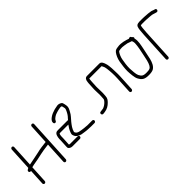

<svg xmlns="http://www.w3.org/2000/svg" viewBox="119 -1319 2170 2170"><g transform="rotate(-45 1204.5 -234.0)"><path d="M446.5 -505 434.1 -269H431.1C385.3 -263.3 337.6 -259.3 291.9 -247C242.4 -234.8 177.1 -225.1 128.2 -214L142.2 -480C142.7 -490.6 134.8 -500 124.2 -500C113.6 -500 103.7 -490.6 103.2 -480L88.5 -201C80.9 -197.8 75.7 -193.8 69 -190C47.9 -175.5 64.9 -145 86.2 -156L76.1 36C75.6 46.6 84.5 56 95.1 56C105.7 56 114.6 46.6 115.1 36L126.1 -174C136.3 -176.7 148.1 -179.3 161.5 -182C200.5 -187.7 260.1 -199.7 299 -209C333.2 -217.7 369.1 -220.6 401.8 -226C416.9 -228 416.9 -228 432.1 -230L418.4 30C417.9 40.6 425.8 50 436.4 50C446.9 50 456.9 40.6 457.4 30L485.5 -505C486 -515.6 477 -524 466.5 -524C455.9 -524 447 -515.6 446.5 -505Z M690.1 -365 690.5 -372C708.5 -389.1 727.2 -403.7 754.6 -412L781 -420C789.8 -422 797.2 -423.7 803.3 -425C818.4 -427.7 834 -432.8 849.3 -425C851.6 -419 853.3 -412.3 854.2 -405C857.2 -389.8 860.7 -384.6 855.3 -368C848.3 -347.4 829.7 -313.6 816.6 -298C805.7 -285.2 796.3 -276.7 787.9 -265C785.3 -265.7 782.9 -266 780.9 -266H629.9C623.3 -266 616.9 -265.7 610.9 -265C578.8 -258.2 569.6 -220.5 567.5 -182C568 -177.3 568 -171 567.5 -163L562.6 -68C562.2 -62 562.3 -56.3 562.7 -51C565.6 -33.8 589.6 -20 612 -20H733C743.6 -20 752.5 -28.4 753 -39C753.6 -49.6 745.7 -59 733 -59H613C611 -59 606.8 -60 600.2 -62C600.2 -62.7 599.9 -63 599.3 -63L604.5 -163C605 -171.7 605 -179 604.7 -185C605.2 -195.8 607.3 -218.9 613.7 -225C613.8 -225.7 614.1 -226 614.8 -226C618.2 -226.7 621.9 -227 625.9 -227H754.9C737.9 -204.5 721.7 -179.9 710.8 -150C702.1 -126.1 699.6 -119.2 710 -96C722.4 -66.3 748.4 -53.5 781.3 -44C796.9 -40.6 832.5 -36.7 849.7 -34L877.6 -32C886.3 -31.3 894.2 -31 901.6 -31C909.5 -29.7 916.8 -29.3 923.5 -30H976.5C987.1 -30 996 -39.4 996.6 -50C997.1 -60.6 989.2 -69 976.5 -69H921.5C907.9 -67.1 894.1 -70 879.6 -71L853.7 -73C804.4 -80.7 752.4 -79.1 740.3 -122C751.1 -164.8 776.6 -196.2 799.7 -225.5C823 -255 850.8 -278 869.5 -316C882.2 -339 897 -363.8 892.5 -392C890.1 -405.9 886.8 -428 882 -440C875.1 -458.5 842.9 -473 814.4 -467C798.8 -463.6 786.5 -462.6 768.9 -458C737.7 -449.2 707.3 -437.8 683.9 -420.5C669.1 -409.5 648.5 -392.9 647.4 -372L647 -365C646.5 -354.4 654.4 -345 665 -345C675.6 -345 685.5 -354.4 686 -365Z M1544.3 -5 1554.6 -203C1556.9 -246.6 1552.3 -289.2 1552.2 -329C1551.3 -347 1546.7 -391.6 1541.2 -404C1534.2 -428.7 1522 -467 1490.5 -467H1292.5C1263.2 -467 1250.1 -441.1 1248.5 -411C1247.5 -404.3 1246.9 -398.3 1246.6 -393L1242.1 -308C1241.7 -300 1241.7 -293 1242 -287C1240.7 -262 1245.4 -236.8 1244 -210L1241.4 -161C1240.7 -146.3 1240.3 -142.8 1234 -134C1222.7 -115.9 1194.5 -92.4 1174.4 -84L1160.1 -78C1152.5 -75.9 1132.5 -73 1124.8 -73L1117.8 -72C1092 -72 1094 -33 1118.7 -33C1128 -34.3 1133.2 -35 1145.9 -36C1188.8 -42.1 1217.8 -60 1244.6 -87C1265.8 -108.4 1278.5 -124.3 1280.4 -161L1283 -210C1284.4 -236.6 1279.8 -262.7 1281.1 -288C1280.7 -294 1280.8 -300.7 1281.1 -308L1285.6 -393C1285.9 -398.3 1286.5 -404 1287.5 -410C1287.8 -416 1288.4 -421 1289.3 -425C1289.3 -425.7 1290 -426.7 1291.4 -428H1487.4C1500 -405.1 1504.5 -395.2 1509.1 -364C1515.6 -313.7 1518.6 -260.2 1515.6 -203L1505.3 -5C1504.7 5.6 1512.6 15 1523.2 15C1533.8 15 1543.7 5.6 1544.3 -5Z M1938.2 -347C1934.8 -283 1922.2 -238.8 1910.3 -178C1902.7 -139 1891 -79.7 1873.7 -51C1857 -23.6 1846.8 -18.2 1801.9 -17C1741 -15.4 1729.3 -29.4 1709.4 -65C1697.5 -88.3 1694.2 -150.3 1692.7 -185C1692.2 -230 1699.5 -274.7 1706.5 -314C1711.6 -346.7 1727.9 -382.2 1742.1 -402C1746.3 -406.7 1749.8 -409.3 1752.5 -410C1766.4 -412.5 1786.4 -416.3 1803.7 -415C1817.1 -414 1864.9 -407.7 1876.2 -404.5C1892.5 -399.9 1912.5 -390.2 1929.2 -386C1934.2 -373.3 1937.8 -363 1938.2 -347ZM1925.5 -429C1886.8 -442.1 1827.6 -461.3 1774.7 -452C1745 -448.1 1731.3 -447.4 1713.3 -426C1693.6 -401.5 1674.5 -359.2 1667.7 -318C1661.6 -276.6 1653.2 -227.8 1653.5 -182C1655.2 -139 1659.5 -73.5 1675.4 -45C1700.6 1.8 1724.1 23.7 1800.8 22C1831.5 21.3 1854.3 16.7 1869.1 8C1901.9 -11.3 1920.4 -51.5 1932.1 -98C1942.2 -140.5 1952.9 -192.1 1960.7 -233.5C1969.3 -278.5 1984.4 -338.1 1972 -382C1972.1 -382.7 1971.8 -383.7 1971.2 -385C1982.6 -400.8 1971.6 -411.5 1960.9 -417L1958.2 -423C1953.3 -438.1 1936.2 -436.8 1925.5 -429Z M2187.3 -482H2143.3C2137.3 -482 2129.9 -481 2121.1 -479C2089 -472.1 2085.7 -443.3 2081.3 -407C2080.2 -384.9 2077 -363 2075.7 -338L2056.5 29C2055.9 39.6 2064.9 48 2075.5 48C2086.1 48 2094.9 39.6 2095.5 29L2114.7 -338C2116 -362.9 2119.1 -383.7 2120.3 -406C2121.2 -412.9 2124.7 -440 2127.1 -440C2133.8 -442 2138.5 -443 2141.2 -443H2185.2C2212.7 -443 2221.7 -441.5 2246.1 -440C2265.8 -440 2284.3 -436.4 2301.8 -435C2319 -431.5 2324 -427.6 2342.2 -423L2357 -419C2382.1 -412.6 2391.8 -450.2 2368.9 -456L2354.1 -460C2335.9 -465.7 2329 -471.7 2307.8 -473C2290.1 -475.7 2270.8 -479 2250.1 -479C2226.3 -480.6 2214.9 -482 2187.3 -482Z"/></g></svg>

Font: Just Breathe
Style: Obl1
Weight: 400
Foundry: Cannot Into Space Fonts
Version: Version 0.72